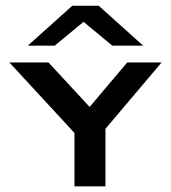

<svg xmlns="http://www.w3.org/2000/svg" viewBox="-20 -661 606 681"><path d="M378.4 -499 276.4 -583.5 173.8 -499H78.6L236.3 -640.6H330.1L487.8 -499ZM354 0H244.1V-189.5L13.2 -439.5H151.9L297.9 -281.7L431.2 -439.5H553.2L354 -204.1Z"/></svg>

Font: Squarish Sans CT
Style: RegularSC
Weight: 400
Version: Version 0.9